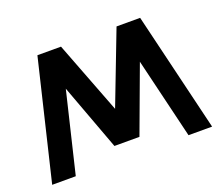

<svg xmlns="http://www.w3.org/2000/svg" viewBox="-90 -629 872 757"><g transform="rotate(-20 345.5 -250.0)"><path d="M293 -60H398L229 -500H130ZM10 0H109L229 -500H130ZM582 0H681L561 -500H462ZM293 -60H398L561 -500H462Z"/></g></svg>

Font: Unageo
Style: Medium
Weight: 500
Designer: Richard Sepsi
Foundry: Richard Sepsi
Version: Version 2.000